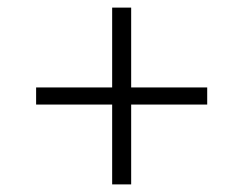

<svg xmlns="http://www.w3.org/2000/svg" viewBox="-20 -585 640 505"><path d="M275 -100V-310H75V-355H275V-565H325V-355H525V-310H325V-100Z"/></svg>

Font: Pitagon Sans Mono Thin
Style: Regular
Weight: 100
Monospace: yes
Designer: Travis Tran
Foundry: Pitagon
Version: Version 1.001; ttfautohint (v1.8.4.7-5d5b);gftools[0.9.26]